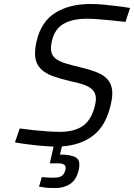

<svg xmlns="http://www.w3.org/2000/svg" viewBox="-20 -727 673 964"><path d="M375 127Q364 175 333 196Q302 217 260 217Q243 217 227.5 216.5Q212 216 201 214Q187 212 176 210L190 162Q201 163 212 164Q222 165 233 165Q244 165 255 165Q276 165 289.5 156.5Q303 148 308 127Q313 108 303 100.5Q293 93 272 93H230L249 9Q220 8 186 5Q152 2 123 -2Q89 -6 55 -12L79 -82Q117 -77 153 -73Q184 -70 218.5 -67.5Q253 -65 280 -65Q354 -65 397 -95.5Q440 -126 457 -198Q464 -227 460 -246.5Q456 -266 441 -279.5Q426 -293 398.5 -302.5Q371 -312 331 -320Q280 -332 243.5 -345.5Q207 -359 185 -381Q163 -403 157.5 -436.5Q152 -470 164 -521Q187 -619 258 -663Q329 -707 435 -707Q464 -707 498.5 -704Q533 -701 563 -697Q598 -693 633 -687L610 -617Q572 -621 536 -625Q505 -628 472.5 -630.5Q440 -633 418 -633Q344 -633 299.5 -607.5Q255 -582 241 -523Q233 -489 237.5 -467.5Q242 -446 259.5 -432.5Q277 -419 307 -409.5Q337 -400 381 -390Q430 -378 464.5 -364.5Q499 -351 518.5 -330Q538 -309 542.5 -278Q547 -247 536 -201Q512 -96 448.5 -47Q385 2 291 8L281 49Q337 49 361.5 64Q386 79 375 127Z"/></svg>

Font: Panefresco 400wt
Style: Italic
Weight: 400
Foundry: Campivisivi & Chank Co
Version: Version 1.001